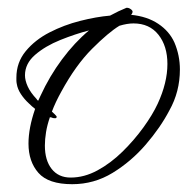

<svg xmlns="http://www.w3.org/2000/svg" viewBox="-20 -457 498 492"><path d="M165 15Q104 15 78.5 -14Q53 -43 53 -89Q53 -129 70 -178Q66 -181 62 -184.5Q58 -188 54 -192Q42 -203 33.5 -216Q25 -229 23 -242Q22 -247 22 -250.5Q22 -254 22 -258Q22 -297 46 -326Q70 -355 107 -374Q144 -393 185.5 -403.5Q227 -414 262 -417Q273 -423 283.5 -428Q294 -433 304 -437H306Q311 -437 317 -432Q323 -427 316 -419Q357 -415 385.5 -396Q414 -377 427 -348Q441 -315 441 -279Q441 -222 414 -174Q391 -130 353.5 -86.5Q316 -43 268.5 -14Q221 15 165 15ZM161 -2Q196 -2 230 -20.5Q264 -39 294 -68.5Q324 -98 347.5 -130.5Q371 -163 384 -191Q409 -245 409 -293Q409 -339 386 -368Q363 -397 322 -397Q306 -397 286 -391Q258 -374 216 -332Q174 -290 137 -222Q122 -195 113 -171Q122 -163 125 -159Q126 -154 121 -154Q115 -154 112 -156Q109 -156 108 -157Q101 -137 98 -118.5Q95 -100 95 -84Q95 -46 112.5 -24Q130 -2 161 -2ZM78 -199 84 -212Q107 -262 139 -305Q171 -348 208 -379Q173 -370 134.5 -354.5Q96 -339 70 -316.5Q44 -294 44 -264Q44 -251 51 -235.5Q58 -220 74 -203Q75 -200 78 -199Z"/></svg>

Font: Grey Qo
Style: Regular
Weight: 400
Designer: Robert E. Leuschke
Foundry: Robert E. Leuschke
Version: Version 2.010